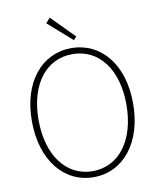

<svg xmlns="http://www.w3.org/2000/svg" viewBox="-100 -1011 914 1102"><g transform="rotate(-10 357.0 -460.0)"><path d="M357 13C529 13 652 -136 652 -365C652 -594 529 -739 357 -739C185 -739 62 -594 62 -365C62 -136 185 13 357 13ZM357 -22C204 -22 101 -157 101 -365C101 -573 204 -704 357 -704C510 -704 613 -573 613 -365C613 -157 510 -22 357 -22ZM381 -781 397 -800 266 -933 241 -904Z"/></g></svg>

Font: Source Han Sans JP VF
Style: Regular
Weight: 250
Designer: Ryoko NISHIZUKA 西塚涼子 (kana, bopomofo & ideographs); Paul D. Hunt (Latin, Greek & Cyrillic); Sandoll Communications 산돌커뮤니
Foundry: Adobe
Version: Version 2.004;hotconv 1.0.118;makeotfexe 2.5.65603